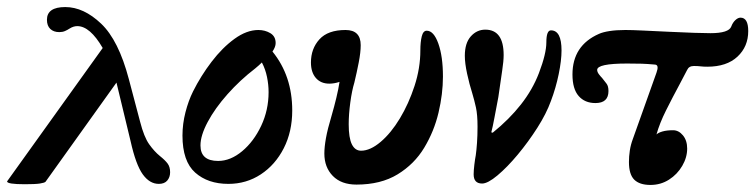

<svg xmlns="http://www.w3.org/2000/svg" viewBox="-27 -510 2140 544"><path d="M43 12Q-7 12 -7 4L264 -374Q228 -436 192 -436Q181 -436 170 -429Q164 -425 157 -422Q150 -419 141 -419Q125 -419 115.5 -428Q106 -437 106 -454Q106 -490 158 -490Q210 -490 259.5 -443Q309 -396 338 -286L370 -165Q381 -122 395.5 -101.5Q410 -81 426 -68Q441 -56 448 -46.5Q455 -37 455 -22Q455 -8 447 1.5Q439 11 423 11Q397 11 377.5 -16Q358 -43 343 -110L303 -276L102 5Q99 8 86 10Q73 12 43 12Z M620 11Q562 11 526 -21Q490 -53 490 -126Q490 -159 498.5 -192Q507 -225 520 -251Q542 -295 572.5 -335Q603 -375 637.5 -400Q672 -425 705 -425Q724 -425 739 -416Q754 -407 754 -388Q754 -377 745 -364Q801 -295 801 -197Q801 -137 777 -90Q753 -43 712 -16Q671 11 620 11ZM541 -98Q541 -54 591 -54Q626 -54 659 -81.5Q692 -109 713 -153.5Q734 -198 734 -249Q734 -270 729.5 -292Q725 -314 715 -333Q707 -325 696 -316Q653 -283 617.5 -243Q582 -203 561.5 -164.5Q541 -126 541 -98Z M983 13Q940 13 916 -11.5Q892 -36 892 -75Q892 -93 896.5 -118.5Q901 -144 913 -184Q920 -208 926 -233Q932 -258 935 -278Q920 -273 906 -273Q882 -273 868 -289Q854 -305 854 -333Q854 -372 878 -398.5Q902 -425 952 -425Q995 -425 995 -382Q995 -362 989.5 -333.5Q984 -305 977 -276Q970 -253 965.5 -219.5Q961 -186 961 -158Q961 -119 970 -101Q979 -83 996 -83Q1022 -83 1051.5 -108Q1081 -133 1106 -174.5Q1131 -216 1147.5 -266.5Q1164 -317 1164 -367Q1164 -391 1168 -407Q1172 -423 1182 -423Q1202 -423 1215 -386.5Q1228 -350 1228 -293Q1228 -244 1215.5 -191Q1203 -138 1175 -91.5Q1147 -45 1099.5 -16Q1052 13 983 13Z M1339 10Q1315 10 1315 -16Q1315 -27 1317 -43.5Q1319 -60 1321 -70Q1323 -84 1324.5 -105Q1326 -126 1326 -151Q1326 -185 1321.5 -205.5Q1317 -226 1311 -246Q1303 -271 1296.5 -301Q1290 -331 1290 -352Q1290 -388 1307 -407Q1324 -426 1348 -426Q1400 -426 1400 -354Q1400 -337 1396 -311Q1392 -285 1385 -235Q1379 -204 1374 -177Q1369 -150 1365 -135L1369 -134Q1416 -172 1449 -214Q1482 -256 1500 -303Q1521 -358 1521 -390Q1521 -424 1534 -424Q1564 -424 1564 -367Q1564 -339 1556 -300Q1548 -261 1534 -224Q1521 -188 1495.5 -148Q1470 -108 1440 -72Q1410 -36 1382.5 -13Q1355 10 1339 10Z M1816 14Q1785 14 1770 -1Q1755 -16 1755 -51Q1755 -67 1757.5 -83.5Q1760 -100 1766 -116L1833 -304Q1841 -326 1829 -327Q1807 -329 1791 -329.5Q1775 -330 1750 -330Q1665 -330 1665 -312Q1665 -306 1670 -299.5Q1675 -293 1679 -289Q1686 -280 1691.5 -273Q1697 -266 1697 -252Q1697 -218 1660 -218Q1630 -218 1612.5 -238Q1595 -258 1595 -299Q1595 -381 1670 -414Q1681 -419 1700 -422Q1719 -425 1745 -425Q1763 -425 1794.5 -423.5Q1826 -422 1868 -420Q1912 -418 1939.5 -417Q1967 -416 1986 -416Q2038 -416 2045 -435Q2049 -446 2056.5 -453Q2064 -460 2071 -460Q2093 -460 2093 -422Q2093 -378 2062.5 -349.5Q2032 -321 1977 -321Q1966 -321 1958 -322Q1950 -323 1939 -323Q1925 -323 1920 -312L1899 -272Q1878 -233 1860 -197Q1842 -161 1833 -129Q1838 -134 1850 -137.5Q1862 -141 1880 -141Q1896 -141 1908 -126.5Q1920 -112 1920 -89Q1920 -64 1906 -40Q1892 -16 1868.5 -1Q1845 14 1816 14Z"/></svg>

Font: Junicode SmExp
Style: Bold Italic
Weight: 700
Width: 6
Italic angle: -11°
Designer: Peter S. Baker
Version: Version 2.205; ttfautohint (v1.8.4)